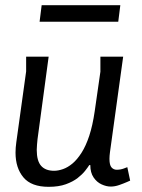

<svg xmlns="http://www.w3.org/2000/svg" viewBox="-20 -709 550 742"><path d="M168 -490 125 -171Q124 -160 123 -149.5Q122 -139 122 -130Q122 -87 139 -68Q156 -49 189 -49Q205 -49 223.5 -55.5Q242 -62 260 -77Q278 -92 295 -118.5Q312 -145 325 -184.5Q338 -224 346 -279L368 -432V-490H456L405 -121Q404 -114 403.5 -107Q403 -100 403 -95Q403 -71 411 -62Q419 -53 431 -53Q446 -53 459 -58Q472 -63 472 -63L483 -11Q483 -11 470.5 -5.5Q458 0 441 6Q424 12 408 12Q391 12 372.5 3.5Q354 -5 341.5 -23.5Q329 -42 329 -71H325Q320 -63 309 -49Q298 -35 280 -21Q262 -7 234.5 3Q207 13 168 13Q101 13 70.5 -23.5Q40 -60 40 -119Q40 -138 43 -159L81 -433V-490ZM141 -689H445L437 -625H133Z"/></svg>

Font: Rosario
Style: Italic
Weight: 400
Italic angle: -8.05°
Designer: Hector Gatti
Foundry: Omnibus Type
Version: Version 1.201